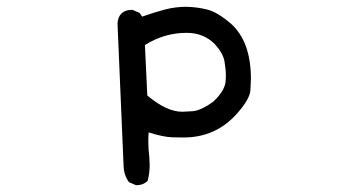

<svg xmlns="http://www.w3.org/2000/svg" viewBox="-20 -414 1040 567"><path d="M382 133 361 124Q346 104 345 76.5Q344 49 327 -345Q330 -385 371 -385L392 -376L400 -365Q437 -378 467.5 -386Q498 -394 531 -394Q564 -393 593 -385.5Q622 -378 661 -345Q721 -292 721 -181Q721 -174 719.5 -148Q718 -122 682 -81Q619 -8 522 -8Q517 -8 490 -8.5Q463 -9 419 -23Q418 -10 418 4Q418 27 421 50L422 73Q422 98 416 120Q403 133 382 133ZM518 -84Q522 -84 547.5 -85.5Q573 -87 610 -114Q642 -144 646 -171Q647 -181 647 -192Q647 -209 643 -232.5Q639 -256 615 -283Q582 -317 531 -317Q465 -317 408 -281L415 -132Q472 -84 518 -84Z"/></svg>

Font: Xiaolai Mono SC
Style: Regular
Weight: 400
Monospace: yes
Designer: LXGW / Nozomi Seto
Version: Version 3.113;September 30, 2024